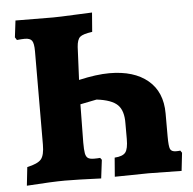

<svg xmlns="http://www.w3.org/2000/svg" viewBox="-49 -699 760 756"><g transform="rotate(-5 331.0 -321.5)"><path d="M647 -69 639 2 509 0 375 2 381 -73Q413 -75 424 -89Q435 -103 435 -142V-203Q436 -254 412.5 -277Q389 -300 330 -307L265 -294Q263 -186 263 -143Q263 -114 265.5 -100.5Q268 -87 275.5 -81.5Q283 -76 300 -76Q315 -76 324 -77L330 -69L321 4Q225 0 178 0Q130 0 27 7L35 -66Q77 -75 90.5 -91Q104 -107 104 -149L105 -518Q105 -549 97.5 -559.5Q90 -570 69 -570Q58 -570 38 -568L31 -579L39 -645L187 -644Q212 -644 272 -647L342 -650L336 -574Q299 -569 287.5 -559Q276 -549 274 -520L268 -390Q338 -406 389 -406Q486 -406 541 -360Q596 -314 596 -229V-138Q596 -99 601 -88Q606 -77 624 -77Q634 -77 641 -78Z"/></g></svg>

Font: Alegreya ExtraBold
Style: Regular
Weight: 800
Designer: Juan Pablo del Peral
Foundry: Huerta Tipografica
Version: Version 2.007; ttfautohint (v1.6)